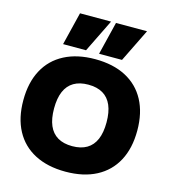

<svg xmlns="http://www.w3.org/2000/svg" viewBox="-141 -1113 1102 1237"><g transform="rotate(15 410.0 -495.0)"><path d="M577 -780H424L478 -1000H685ZM337 -780H184L238 -1000H445ZM410 10Q291 10 205.5 -34.5Q120 -79 75 -163Q30 -247 30 -365Q30 -483 75 -567Q120 -651 205.5 -695.5Q291 -740 410 -740Q530 -740 615 -695.5Q700 -651 745 -567Q790 -483 790 -365Q790 -247 745 -163Q700 -79 615 -34.5Q530 10 410 10ZM410 -160Q468 -160 507 -183Q546 -206 565.5 -251.5Q585 -297 585 -365Q585 -433 565.5 -478.5Q546 -524 507 -547Q468 -570 410 -570Q352 -570 313 -547Q274 -524 254.5 -478.5Q235 -433 235 -365Q235 -297 254.5 -251.5Q274 -206 313 -183Q352 -160 410 -160Z"/></g></svg>

Font: M PLUS 1 Black
Style: Regular
Weight: 900
Designer: Coji Morishita
Foundry: UNDERFOREST DESIGN
Version: Version 1.001